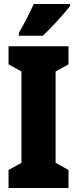

<svg xmlns="http://www.w3.org/2000/svg" viewBox="-20 -947 390 967"><path d="M150 -927Q135 -894 116.5 -857.5Q98 -821 75 -781V-767H196Q233 -802 273 -846.5Q313 -891 333 -917V-927ZM325 -91 260 -127V-587L325 -623V-714H23V-623L88 -587V-127L23 -91V0H325Z"/></svg>

Font: Noto Sans Display Condensed Black
Style: Regular
Weight: 900
Width: 3
Designer: Monotype Design team
Foundry: Monotype Imaging Inc.
Version: 1.000